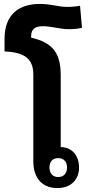

<svg xmlns="http://www.w3.org/2000/svg" viewBox="-20 -945 450 974"><path d="M386 -916C367 -912 345 -910 321 -910C275 -910 240 -925 182 -925C78 -925 3 -874 3 -747V-684C103 -680 149 -648 149 -567V-128C149 -35 200 9 271 9C341 9 381 -35 381 -95C381 -154 347 -198 288 -199V-562C288 -670 253 -728 138 -754V-762C138 -795 156 -812 196 -812C243 -812 284 -797 328 -797C355 -797 376 -799 396 -804ZM275 -143C303 -143 320 -125 320 -95C320 -65 303 -47 275 -47C248 -47 231 -65 231 -95C231 -126 248 -143 275 -143Z"/></svg>

Font: Noto Sans Thai Looped SemiCondensed
Style: Bold
Weight: 700
Width: 4
Designer: Sasikarn Vongin, Ben Mitchell
Foundry: The Fontpad Ltd
Version: Version 1.001